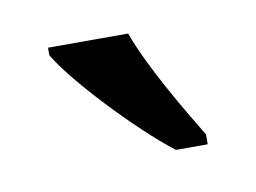

<svg xmlns="http://www.w3.org/2000/svg" viewBox="-35 -811 333 250"><g transform="rotate(-10 131.5 -686.0)"><path d="M181 -606H223V-619C200 -657 162 -721 146 -766H40V-756C60 -721 134 -642 181 -606Z"/></g></svg>

Font: Noto Serif Sinhala ExtraCondensed Medium
Style: Regular
Weight: 500
Width: 2
Designer: Jelle Bosma - Monotype Design Team
Foundry: Monotype Imaging Inc.
Version: Version 2.007